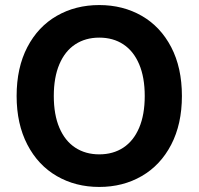

<svg xmlns="http://www.w3.org/2000/svg" viewBox="-20 -737 793 767"><path d="M376.5 9.8Q281.9 9.8 206.9 -33.6Q132 -76.9 89.2 -159.4Q46.4 -241.9 46.4 -353.5Q46.4 -466.6 89.2 -548.7Q132 -630.7 206.9 -673.7Q281.9 -716.8 376.5 -716.8Q471.2 -716.8 546.2 -673.7Q621.1 -630.7 663.9 -548.7Q706.7 -466.6 706.7 -353.5Q706.7 -241.4 663.9 -159.1Q621.1 -76.9 546.2 -33.6Q471.2 9.8 376.5 9.8ZM376.5 -586.7Q321.5 -586.7 280.5 -559.8Q239.5 -532.9 217.2 -480.4Q194.9 -428 194.9 -353.5Q194.9 -279 217.2 -226.6Q239.5 -174.2 280.5 -147.3Q321.5 -120.4 376.5 -120.4Q432 -120.4 472.8 -147.3Q513.6 -174.2 535.9 -226.6Q558.2 -279 558.2 -353.5Q558.2 -428 535.9 -480.4Q513.6 -532.9 472.8 -559.8Q432 -586.7 376.5 -586.7Z"/></svg>

Font: Pretendard Std Variable
Style: Regular
Weight: 400
Designer: Base glyphs from Inter by Rasmus Andersson; Hangeul glyphs from Noto Sans CJK(Source Han Sans) by Jang Soo-young and Kan
Foundry: Kil Hyung-jin
Version: Version 1.309;Glyphs 3.2 (3225)